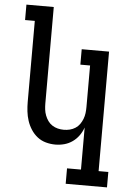

<svg xmlns="http://www.w3.org/2000/svg" viewBox="-62 -781 724 1042"><g transform="rotate(5 300.0 -260.0)"><path d="M336 215V131H412V-98Q404 -75 389.5 -54.5Q375 -34 354.5 -19.5Q334 -5 310 1.5Q286 8 261 8Q235 8 209.5 1Q184 -6 163.5 -22Q143 -38 128.5 -60.5Q114 -83 106 -107.5Q98 -132 95 -158Q92 -184 92 -210V-651H39V-735H188V-210Q188 -193 190 -176.5Q192 -160 198 -144.5Q204 -129 213.5 -115.5Q223 -102 237 -93Q251 -84 267 -80Q283 -76 300 -76Q317 -76 333 -80Q349 -84 363 -93Q377 -102 386.5 -115.5Q396 -129 402 -144.5Q408 -160 410 -176.5Q412 -193 412 -210V-436H359V-520H508V131H561V215Z"/></g></svg>

Font: Iosevka HT Medium Extended
Style: Regular
Weight: 500
Width: 7
Monospace: yes
Designer: Belleve Invis
Foundry: Belleve Invis
Version: Version 32.3.0; ttfautohint (v1.8.4)